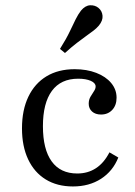

<svg xmlns="http://www.w3.org/2000/svg" viewBox="-20 -685 505 717"><path d="M252.4 11.3Q193.5 11.3 150.8 -14.9Q108.1 -41.1 85.1 -89.9Q62.1 -138.7 62.1 -205.6Q62.1 -274.2 85.9 -323.8Q109.7 -373.4 153.6 -400Q197.6 -426.6 258.9 -426.6Q304 -426.6 339.5 -412.9Q375 -399.2 395.2 -375Q415.3 -350.8 415.3 -320.2Q415.3 -291.9 399.2 -274.6Q383.1 -257.3 357.3 -257.3Q336.3 -257.3 323.8 -268.5Q311.3 -279.8 311.3 -297.6Q311.3 -312.1 317.7 -323.4Q324.2 -334.7 330.6 -344Q337.1 -353.2 337.1 -362.1Q337.1 -375 319 -383.1Q300.8 -391.1 271.8 -391.1Q207.3 -391.1 173.8 -345.6Q140.3 -300 140.3 -213.7Q140.3 -127.4 173 -82.3Q205.6 -37.1 268.5 -37.1Q308.1 -37.1 338.3 -56.9Q368.5 -76.6 388.7 -116.1L421.8 -96.8Q401.6 -46 357.3 -17.3Q312.9 11.3 252.4 11.3ZM222.6 -487.1 204 -502.4Q228.2 -541.1 240.7 -567.7Q253.2 -594.4 262.5 -612.9Q271.8 -631.5 282.3 -645.2Q298.4 -664.5 316.5 -665.3Q334.7 -666.1 347.6 -655.6Q361.3 -644.4 362.9 -626.2Q364.5 -608.1 349.2 -589.5Q340.3 -579 328.6 -570.2Q316.9 -561.3 301.6 -550.4Q286.3 -539.5 266.9 -524.6Q247.6 -509.7 222.6 -487.1Z"/></svg>

Font: Playfair 9pt Light
Style: Regular
Weight: 300
Designer: Claus Eggers Sørensen
Foundry: Claus Eggers Sørensen
Version: Version 2.001;gftools[0.9.30]